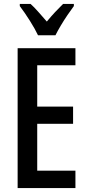

<svg xmlns="http://www.w3.org/2000/svg" viewBox="-20 -960 449 980"><path d="M365 0H70V-714H365V-627H170V-416H353V-328H170V-89H365ZM174 -780Q159 -812 132.5 -854Q106 -896 81 -929V-940H136Q154 -924 175.5 -899.5Q197 -875 219 -850Q243 -879 260.5 -897.5Q278 -916 302 -940H357V-929Q342 -909 324 -882.5Q306 -856 290 -829Q274 -802 263 -780Z"/></svg>

Font: Noto Sans Khmer UI ExtraCondensed Medium
Style: Regular
Weight: 500
Width: 2
Designer: Danh Hong and the Monotype Design Team
Foundry: Monotype Imaging Inc.
Version: Version 2.002; ttfautohint (v1.8.4.7-5d5b)